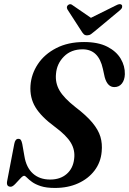

<svg xmlns="http://www.w3.org/2000/svg" viewBox="-20 -918 637 948"><path d="M251.5 10Q208.5 10 181.2 1Q154 -8 138 -19.8Q122 -31.5 113.2 -40.8Q104.5 -50 99 -50Q92.5 -50 80.2 -36.5Q68 -23 55 -9.5Q42 4 33 4Q10.5 4 15 -22.5L50.5 -207.5Q55 -232.5 70.5 -232.5Q79 -232.5 83 -226.8Q87 -221 90 -207L100.5 -147Q109.5 -91 142.5 -61.2Q175.5 -31.5 227.5 -31.5Q277.5 -31.5 309 -58.8Q340.5 -86 346 -132.5Q352 -175.5 330.2 -212.5Q308.5 -249.5 250 -292.5Q183.5 -341.5 155 -388.5Q126.5 -435.5 130.5 -495.5Q134.5 -552.5 167 -601.5Q199.5 -650.5 257.8 -680.5Q316 -710.5 395 -710.5Q464 -710.5 509 -687.8Q554 -665 575.8 -628.5Q597.5 -592 596.5 -551.5Q595.5 -523 581.8 -505.5Q568 -488 544.5 -488Q510.5 -488 497 -537L488 -578Q467 -674.5 388 -674.5Q331 -674.5 295.8 -639Q260.5 -603.5 256.5 -553.5Q252 -508.5 274 -471Q296 -433.5 352 -389.5Q406.5 -348 436 -312.5Q465.5 -277 475.8 -242.8Q486 -208.5 482 -169Q477.5 -116.5 446.8 -76Q416 -35.5 365.8 -12.8Q315.5 10 251.5 10ZM448.5 -764.5Q437.5 -755 429 -749.2Q420.5 -743.5 410 -743.5Q399.5 -743.5 393.8 -749Q388 -754.5 382 -764.5L313.5 -870.5Q305.5 -885 316.5 -893.5Q327.5 -902 339.5 -891.5L429 -830L553 -891.5Q573 -902.5 581.5 -893.5Q584 -890 583 -883Q582 -876 574 -869Z"/></svg>

Font: Fraunces 144pt S050 SemiBold
Style: Italic
Weight: 600
Italic angle: -16°
Version: Version 1.000; ttfautohint (v1.8.3)